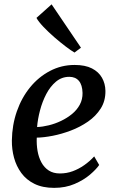

<svg xmlns="http://www.w3.org/2000/svg" viewBox="-20 -876 550 906"><path d="M448 -97.5Q434.5 -77.5 404.8 -52Q375 -26.5 332 -8Q289 10.5 235.5 10.5Q181 10.5 142.5 -8.5Q104 -27.5 80.5 -59.8Q57 -92 46.2 -131.8Q35.5 -171.5 36 -213Q37 -286 59.5 -350.5Q82 -415 122 -464Q162 -513 215.8 -541.2Q269.5 -569.5 332 -569.5Q382 -569.5 413.8 -553.2Q445.5 -537 461.2 -509.2Q477 -481.5 477.5 -447Q478 -399.5 455.2 -363.8Q432.5 -328 395.2 -302.2Q358 -276.5 314.5 -260Q271 -243.5 228.5 -235.2Q186 -227 153.5 -226.5Q152 -194 157.2 -163.8Q162.5 -133.5 175.5 -109.5Q188.5 -85.5 210 -71.5Q231.5 -57.5 262.5 -57.5Q294.5 -57.5 323 -68Q351.5 -78.5 377.2 -96.5Q403 -114.5 424.5 -138ZM307 -513.5Q271.5 -513.5 244.2 -490.8Q217 -468 198.2 -432Q179.5 -396 168.8 -355Q158 -314 155 -276.5Q181 -277.5 210.5 -284.8Q240 -292 268.2 -305.5Q296.5 -319 319.8 -338Q343 -357 356.5 -382Q370 -407 369.5 -437.5Q368.5 -475.5 352.2 -494.5Q336 -513.5 307 -513.5ZM331.5 -628Q316 -637 290.2 -656.5Q264.5 -676 236.2 -700.5Q208 -725 185 -749.2Q162 -773.5 152 -791.5L223.5 -855.5L362 -651Z"/></svg>

Font: Merriweather Light 18pt Medium
Style: Italic
Weight: 500
Italic angle: -7.8°
Version: Version 2.101